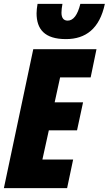

<svg xmlns="http://www.w3.org/2000/svg" viewBox="-25 -967 559 987"><path d="M314 -766C415 -766 487 -819 514 -947H388C374 -890 352 -861 323 -861C301 -861 291 -876 291 -902C291 -914 293 -931 296 -947H168C165 -931 163 -910 163 -899C163 -817 204 -766 314 -766ZM-5 0H320L351 -147H193L226 -297H371L402 -441H256L284 -569H441L471 -714H146Z"/></svg>

Font: Noto Sans UI Condensed Black
Style: Italic
Weight: 900
Width: 3
Italic angle: -192°
Designer: Monotype Design Team
Foundry: Monotype Imaging Inc.
Version: Version 1.901